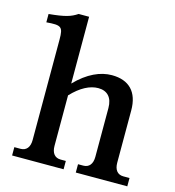

<svg xmlns="http://www.w3.org/2000/svg" viewBox="-113 -863 873 958"><g transform="rotate(15 323.5 -384.0)"><path d="M229 -101V-362C276 -412 323 -436 366 -436C412 -436 440 -408 440 -353V-101C440 -64 423 -43 393 -43H366V0H632V-43H600C570 -43 553 -64 553 -101V-371C553 -466 504 -516 415 -516C356 -516 292 -488 229 -423V-768H175C142 -746 113 -737 30 -729V-686C106 -692 116 -687 116 -620V-101C116 -64 99 -43 69 -43H37V0H303V-43H276C246 -43 229 -64 229 -101Z"/></g></svg>

Font: LT Superior Serif Semibold
Style: Regular
Weight: 600
Designer: Daniel Lyons
Foundry: LyonsType
Version: Version 2.120;FEAKit 1.0